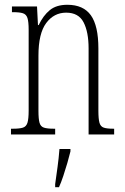

<svg xmlns="http://www.w3.org/2000/svg" viewBox="-20 -563 522 804"><path d="M26 0V-24H34Q62 -24 76 -28.5Q90 -33 95 -49Q100 -65 100 -100V-438Q100 -472 95 -487.5Q90 -503 76 -507.5Q62 -512 35 -512H30V-536H135L139 -458H142Q161 -498 188.5 -520.5Q216 -543 262 -543Q329 -543 360.5 -499Q392 -455 392 -360V-100Q392 -65 396.5 -49Q401 -33 414.5 -28.5Q428 -24 454 -24H458V0H351V-360Q351 -429 330 -469.5Q309 -510 257 -510Q206 -510 173.5 -466.5Q141 -423 141 -330V-99Q141 -65 145.5 -49Q150 -33 164 -28.5Q178 -24 205 -24H211V0ZM211 208Q216 172 221 136Q226 100 229 61H275V71Q270 92 262 119.5Q254 147 245 174Q236 201 227 221H211Z"/></svg>

Font: Noto Serif Hebrew ExtraCondensed ExtraLight
Style: Regular
Weight: 200
Width: 2
Designer: Monotype Design Team
Foundry: Monotype Imaging Inc.
Version: Version 2.004; ttfautohint (v1.8.4.7-5d5b)